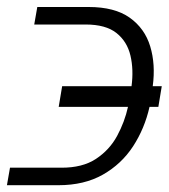

<svg xmlns="http://www.w3.org/2000/svg" viewBox="-40 -543 489 557"><path d="M-11 -56.5H137.4Q198.9 -56.1 238.3 -82Q277.7 -108 299.7 -148.6Q321.7 -189.3 331.3 -233H130.3L140.3 -293H341.6Q348 -341.3 338.4 -381.9Q328.8 -422.6 297.8 -447.3Q266.7 -471.9 208.5 -471.9H59.3L68.2 -522.7H217.3Q292.6 -522.7 336.3 -491.7Q380 -460.6 395.8 -408.4Q411.6 -356.2 403.1 -293H429.3L419.4 -233H393.8Q379.6 -170.1 346.1 -118.6Q312.5 -67.1 258.5 -36.4Q204.5 -5.7 129.3 -5.7H-19.9Z"/></svg>

Font: Inter Extra Light  BETA
Style: Italic
Weight: 200
Italic angle: 9.39999°
Designer: Rasmus Andersson
Foundry: rsms
Version: Version 3.011;git-f93a4a705